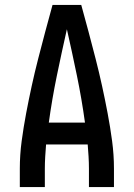

<svg xmlns="http://www.w3.org/2000/svg" viewBox="-20 -755 540 775"><path d="M60 0V-74Q60 -130 67.5 -186Q75 -242 85.5 -297.5Q96 -353 108 -408Q120 -463 134 -517.5Q148 -572 162.5 -626.5Q177 -681 192 -735H308Q323 -681 337.5 -626.5Q352 -572 366 -517.5Q380 -463 392 -408Q404 -353 414.5 -297.5Q425 -242 432.5 -186Q440 -130 440 -74V0H339V-74Q339 -98 337.5 -123Q336 -148 334 -172H166Q164 -148 162.5 -123Q161 -98 161 -74V0ZM323 -260Q310 -355 290.5 -449.5Q271 -544 250 -637Q229 -544 209.5 -449.5Q190 -355 177 -260Z"/></svg>

Font: Zed Sans Semibold
Style: Regular
Weight: 600
Designer: Belleve Invis
Foundry: Belleve Invis
Version: Version 1.0.0; ttfautohint (v1.8.4)